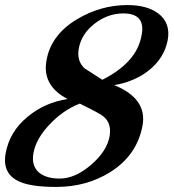

<svg xmlns="http://www.w3.org/2000/svg" viewBox="-32 -722 685 758"><path d="M630 -563Q616 -491 553 -442Q497 -399 419 -386Q549 -333 531 -228Q510 -110 404 -43Q310 16 190 16Q93 16 47 -4Q-24 -34 -10 -115Q5 -202 77 -261Q146 -318 235 -331Q135 -383 151 -480Q167 -583 272 -646Q366 -702 471 -702Q546 -702 590 -671Q643 -633 630 -563ZM527 -583Q544 -669 455 -669Q394 -669 342 -629Q289 -588 279 -530Q270 -482 302 -452L372 -407Q509 -476 527 -583ZM401 -186Q410 -242 367 -269Q347 -281 326 -291.5Q305 -302 283 -313Q219 -288 168 -235Q110 -176 100 -117Q91 -67 123 -40Q152 -17 203 -17Q264 -17 326 -70Q391 -125 401 -186Z"/></svg>

Font: DG Didot
Style: Bold Italic
Weight: 700
Designer: David Gatwood, Takis Katsoulidis, and George D. Matthiopoulos
Foundry: David Gatwood
Version: Version 1.0